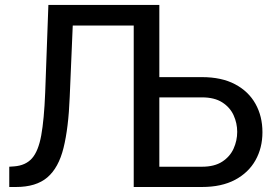

<svg xmlns="http://www.w3.org/2000/svg" viewBox="-20 -747 1115 767"><path d="M173.3 -727.3H616.5V-438.9H786.9Q865.1 -438.9 918.9 -410.5Q972.7 -382.1 1000.5 -332.4Q1028.4 -282.7 1028.4 -218.8Q1028.4 -156.2 1000.5 -106.7Q972.7 -57.2 918.9 -28.6Q865.1 0 786.9 0H514.2V-644.9H270.6L258.5 -359.4Q253.6 -235.8 233.8 -156.2Q214.1 -76.7 169.2 -38.4Q124.3 0 44 0H17V-81L36.9 -82.4Q82.4 -85.9 107.8 -114.5Q133.2 -143.1 144.7 -206.1Q156.2 -269.2 160.5 -376.4ZM616.5 -81H786.9Q836.6 -81 867.7 -101.2Q898.8 -121.4 913.2 -153.4Q927.6 -185.4 927.6 -220.2Q927.6 -255 913.2 -286.6Q898.8 -318.2 867.7 -338.1Q836.6 -358 786.9 -358H616.5Z"/></svg>

Font: Inter UI
Style: Regular
Weight: 400
Designer: Rasmus Andersson
Foundry: rsms
Version: Version 2.2